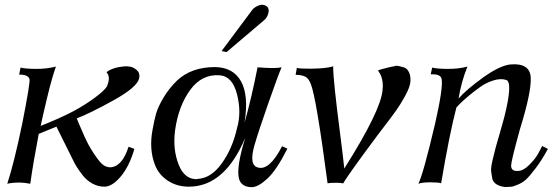

<svg xmlns="http://www.w3.org/2000/svg" viewBox="-20 -757 2301 793"><path d="M555 -434Q547 -397 448.5 -342.5Q350 -288 297 -268L306 -246Q315 -224 329.5 -192Q344 -160 356 -141Q384 -96 400.5 -80.5Q417 -65 439 -66Q486 -72 511 -151L535 -142Q515 -72 479.5 -29Q444 14 411 14Q385 14 361.5 1Q338 -12 322 -32.5Q306 -53 296.5 -68.5Q287 -84 280 -99L213 -234L140 -204Q117 -84 105 2Q80 -3 61 -3Q30 -3 10 2Q38 -83 72 -247Q105 -414 102 -430Q97 -449 59 -449L65 -478Q81 -473 127 -472.5Q173 -472 211 -482Q195 -438 175 -355Q155 -272 148 -237Q224 -267 280 -296Q329 -322 371 -353Q413 -384 422 -401Q430 -421 429.5 -434Q429 -447 424 -453L420 -459Q446 -479 494 -483Q504 -484 518 -481.5Q532 -479 545.5 -467Q559 -455 555 -434Z M1167 -143Q1122 -54 1084 -19Q1046 16 1020 16Q977 16 967 -19Q955 -65 993 -188Q908 14 760 14Q711 14 673.5 -10.5Q636 -35 620 -76Q595 -141 610 -221Q617 -260 624.5 -287Q632 -314 654.5 -352.5Q677 -391 712 -425Q771 -480 868 -480Q943 -479 975.5 -421Q1008 -363 990 -250Q1019 -353 1044 -480L1043 -479Q1118 -473 1143 -479Q1129 -447 1088 -330Q1047 -213 1031 -157Q1007 -74 1046 -65Q1093 -52 1145 -153ZM959 -228Q978 -293 959 -367.5Q940 -442 888 -446Q814 -452 765.5 -385.5Q717 -319 703 -218Q693 -141 717.5 -78Q742 -15 795 -17V-18Q851 -20 895.5 -81.5Q940 -143 959 -228ZM1085 -728Q1093 -717 1087.5 -699.5Q1082 -682 1069 -672L916 -542L895 -546L1024 -719Q1036 -731 1053.5 -736Q1071 -741 1085 -728Z M1675 -419Q1673 -397 1654 -362Q1635 -327 1615 -299Q1595 -271 1555 -219Q1544 -205 1539 -198Q1413 -29 1398 0H1396Q1394 0 1391.5 -0.5Q1389 -1 1385 -1.5Q1381 -2 1376.5 -2Q1372 -2 1367 -2Q1344 -2 1333 0Q1286 -355 1264 -409Q1255 -434 1239.5 -441Q1224 -448 1201 -448L1206 -477Q1211 -473 1268.5 -473.5Q1326 -474 1356 -483Q1356 -452 1363.5 -381.5Q1371 -311 1384 -210.5Q1397 -110 1402 -61Q1553 -300 1560 -385Q1562 -402 1560.5 -415Q1559 -428 1556 -437.5Q1553 -447 1549 -453.5Q1545 -460 1543 -463L1541 -466L1552 -470Q1563 -473 1580.5 -477.5Q1598 -482 1612 -484Q1615 -487 1626 -484.5Q1637 -482 1649 -478.5Q1661 -475 1669 -459Q1677 -443 1675 -419Z M2243 -142Q2218 -96 2193 -63Q2168 -30 2153 -16Q2138 -2 2117.5 6Q2097 14 2094.5 14Q2092 14 2078 15Q2061 17 2041 9.5Q2021 2 2014 -16Q2010 -37 2008.5 -50.5Q2007 -64 2014.5 -96.5Q2022 -129 2028 -150.5Q2034 -172 2045 -209.5Q2056 -247 2062 -270Q2100 -420 2070 -427Q2048 -434 2018.5 -425Q1989 -416 1963 -397.5Q1937 -379 1914.5 -360Q1892 -341 1878 -327L1865 -313Q1836 -202 1802 0Q1792 -4 1757.5 -4Q1723 -4 1708 2Q1728 -38 1777 -246Q1811 -396 1804 -431Q1800 -452 1759 -450L1765 -478Q1780 -473 1827 -472.5Q1874 -472 1911 -482V-483Q1885 -419 1874 -350Q1906 -387 1975.5 -437Q2045 -487 2090 -491Q2169 -497 2172 -436.5Q2175 -376 2127 -222Q2126 -219 2126 -218Q2091 -91 2091 -73Q2091 -53 2111 -51Q2115 -51 2119 -51Q2141 -51 2165.5 -75.5Q2190 -100 2201 -119.5Q2212 -139 2219 -154Z"/></svg>

Font: GFS Artemisia
Style: Italic
Weight: 400
Italic angle: -12°
Designer: Takis Katsoulidis and George D. Matthiopoulos
Foundry: George Matthiopoulos and Takis Katsoulidis
Version: Version 1.0